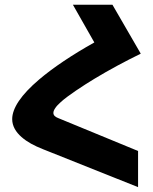

<svg xmlns="http://www.w3.org/2000/svg" viewBox="-20 -749 642 806"><path d="M559.6 36.6V-115.2L224.1 -253.4C212.9 -257.8 204.1 -264.2 204.1 -274.9C204.1 -280.8 206.5 -287.1 211.4 -294.4C215.8 -301.8 225.6 -312 235.4 -320.8C264.6 -347.2 326.7 -388.2 377.4 -418.9C438 -455.6 507.3 -492.7 570.3 -523.4L569.8 -523.9H570.8L452.1 -729H286.1L376 -570.8C282.7 -518.6 202.6 -464.8 144 -415C68.8 -351.1 31.2 -294.9 31.2 -249C31.2 -219.7 46.4 -194.8 70.3 -173.8C94.2 -152.8 122.6 -137.7 160.6 -122.6Z"/></svg>

Font: Hack
Style: Bold
Weight: 700
Monospace: yes
Designer: Christopher Simpkins
Foundry: Christopher Simpkins
Version: Version 2.010